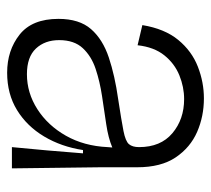

<svg xmlns="http://www.w3.org/2000/svg" viewBox="-46 -518 577 524"><g transform="rotate(90 242.0 -255.5)"><path d="M178 13Q117 13 74 -21Q31 -55 31 -127Q31 -184 59 -216Q87 -248 136.5 -264.5Q186 -281 250 -290Q309 -299 337 -304.5Q365 -310 373 -319.5Q381 -329 381 -347Q381 -406 343 -438Q305 -470 250 -470Q217 -470 185 -457Q153 -444 130.5 -416Q108 -388 103 -343L48 -356Q58 -417 88.5 -454Q119 -491 161.5 -507.5Q204 -524 248 -524Q297 -524 339.5 -505.5Q382 -487 409 -447Q436 -407 436 -342V-242Q437 -182 437.5 -121Q438 -60 439 0H381Q386 -50 390 -96.5Q394 -143 398 -194H389Q380 -135 352 -88Q324 -41 280 -14Q236 13 178 13ZM182 -41Q233 -41 277.5 -69.5Q322 -98 350 -147.5Q378 -197 381 -261L382 -274Q356 -263 319 -257.5Q282 -252 242 -246Q202 -240 167.5 -228.5Q133 -217 111 -193.5Q89 -170 89 -129Q89 -90 112 -65.5Q135 -41 182 -41Z"/></g></svg>

Font: Bricolage Grotesque 48pt ExtraLight
Style: Regular
Weight: 200
Designer: Mathieu Triay
Foundry: Atelier Triay
Version: Version 1.000; ttfautohint (v1.8.4.7-5d5b);gftools[0.9.32]